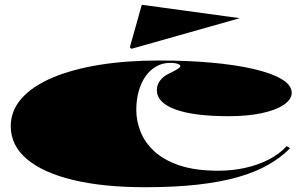

<svg xmlns="http://www.w3.org/2000/svg" viewBox="-20 -768 1265 803"><path d="M587 15Q411 15 285 -15.5Q159 -46 92 -103Q25 -160 25 -240Q25 -305 70 -356Q115 -407 198 -442.5Q281 -478 394.5 -496.5Q508 -515 645 -515Q763 -515 864 -506Q965 -497 1040.5 -479.5Q1116 -462 1158 -437Q1200 -412 1200 -380Q1200 -352 1166.5 -329.5Q1133 -307 1073.5 -294.5Q1014 -282 937 -282Q790 -282 713 -310.5Q636 -339 636 -391Q636 -413 649.5 -431Q663 -449 688 -461Q734 -482 734 -492Q734 -496 728 -499Q722 -502 712.5 -503.5Q703 -505 691 -505Q660 -505 634 -490.5Q608 -476 589.5 -450Q571 -424 560.5 -388Q550 -352 550 -308Q550 -263 567.5 -218Q585 -173 624.5 -136Q664 -99 730 -76.5Q796 -54 893 -54Q950 -54 1003.5 -65.5Q1057 -77 1102.5 -100Q1148 -123 1179 -157L1193 -148Q1156 -110 1103 -79.5Q1050 -49 977.5 -28Q905 -7 808.5 4Q712 15 587 15ZM530 -564 523 -570 573 -748 983 -692Z"/></svg>

Font: Kalnia Expanded
Style: Bold
Weight: 700
Width: 7
Designer: Frida Medrano
Foundry: Frida Medrano
Version: Version 1.105